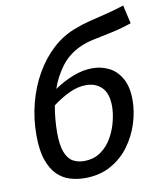

<svg xmlns="http://www.w3.org/2000/svg" viewBox="-88 -859 785 939"><g transform="rotate(-10 304.5 -389.5)"><path d="M258 10Q221 10 185.5 -0.5Q150 -11 122 -38Q94 -65 77 -113.5Q60 -162 60 -238Q60 -320 80 -396.5Q100 -473 137 -537.5Q174 -602 226 -649.5Q278 -697 343 -720Q373 -732 414.5 -742.5Q456 -753 501.5 -764Q547 -775 588 -789L609 -697Q556 -679 508 -669Q460 -659 419 -650.5Q378 -642 344 -626Q287 -599 251 -550.5Q215 -502 195 -444Q243 -476 291 -494.5Q339 -513 386 -513Q430 -513 468 -494Q506 -475 529.5 -433.5Q553 -392 553 -326Q553 -269 534.5 -210.5Q516 -152 479.5 -102Q443 -52 387.5 -21Q332 10 258 10ZM162 -233Q162 -169 176 -134Q190 -99 214 -86Q238 -73 268 -73Q317 -73 351.5 -97.5Q386 -122 407.5 -160Q429 -198 439 -239Q449 -280 449 -313Q449 -377 419 -407Q389 -437 341 -437Q300 -437 257.5 -417Q215 -397 174 -366Q168 -332 165 -298Q162 -264 162 -233Z"/></g></svg>

Font: Bitter Medium
Style: Italic
Weight: 500
Italic angle: -9°
Designer: Sol Matas, and Bitter project Authors
Foundry: Sol Matas
Version: Version 2.001